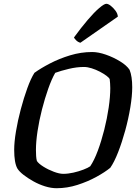

<svg xmlns="http://www.w3.org/2000/svg" viewBox="-20 -995 728 1015"><path d="M279 0Q250 0 218 -10Q186 -20 156.5 -36.5Q127 -53 104.5 -70.5Q82 -88 72 -104Q55 -134 55 -203Q55 -244 64.5 -301Q74 -358 90 -418Q106 -478 124.5 -529Q143 -580 162 -610Q195 -634 244 -659.5Q293 -685 350.5 -702.5Q408 -720 467 -720Q500 -720 540 -706Q580 -692 615 -670.5Q650 -649 665 -626Q672 -609 675.5 -585.5Q679 -562 679 -534Q679 -488 669 -427.5Q659 -367 642 -305Q625 -243 604.5 -190.5Q584 -138 563 -108Q535 -85 489.5 -60Q444 -35 389.5 -17.5Q335 0 279 0ZM314 -76Q340 -76 368.5 -82.5Q397 -89 421.5 -98.5Q446 -108 457 -116Q478 -147 497 -198Q516 -249 531 -308.5Q546 -368 554.5 -426Q563 -484 563 -529Q563 -542 562 -554.5Q561 -567 560 -576Q558 -583 543.5 -594Q529 -605 508 -616Q487 -627 464.5 -634Q442 -641 424 -641Q386 -641 344 -631Q302 -621 272 -610Q253 -577 235 -526Q217 -475 202 -416.5Q187 -358 178.5 -302Q170 -246 170 -202Q170 -185 171 -170Q172 -155 175 -144Q184 -130 209.5 -114Q235 -98 264.5 -87Q294 -76 314 -76ZM405 -769Q393 -772 383.5 -781Q374 -790 371 -797Q409 -849 443.5 -889.5Q478 -930 504.5 -952.5Q531 -975 542 -975Q552 -975 565.5 -964.5Q579 -954 590.5 -938.5Q602 -923 603 -907Z"/></svg>

Font: Texturina SemiBold
Style: Italic
Weight: 600
Italic angle: -11°
Designer: Guillermo Torres Carreño
Foundry: Omnibus-Type
Version: Version 1.002; ttfautohint (v1.8.3)